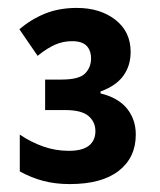

<svg xmlns="http://www.w3.org/2000/svg" viewBox="-20 -873 403 485"><path d="M174 -853Q233 -853 271.5 -823Q310 -793 310 -742Q310 -707 291.5 -681.5Q273 -656 234 -642V-637Q279 -626 301 -598.5Q323 -571 323 -533Q323 -475 280 -441.5Q237 -408 156 -408Q120 -408 89.5 -416Q59 -424 30 -440V-533Q58 -514 89 -503Q120 -492 154 -492Q188 -492 204.5 -505Q221 -518 221 -542Q221 -565 203.5 -580Q186 -595 144 -595H94V-672H135Q180 -672 195 -687.5Q210 -703 210 -725Q210 -746 198.5 -757.5Q187 -769 162 -769Q140 -769 120 -760.5Q100 -752 75 -732L29 -799Q58 -824 93.5 -838.5Q129 -853 174 -853Z"/></svg>

Font: Noto Sans SemiCondensed
Style: Regular
Weight: 400
Width: 4
Version: Version 2.013